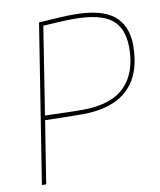

<svg xmlns="http://www.w3.org/2000/svg" viewBox="-81 -774 698 839"><g transform="rotate(-10 268.5 -355.0)"><path d="M37 0 148 -702Q194 -705 222.5 -707Q251 -709 269.5 -709.5Q288 -710 302 -710Q426 -710 481 -665Q536 -620 536 -530Q535 -403 466.5 -338.5Q398 -274 265 -274Q212 -274 177.5 -275Q143 -276 100 -277L56 0ZM164 -685 103 -297Q152 -296 189.5 -294.5Q227 -293 268 -293Q396 -293 456.5 -353.5Q517 -414 517 -526Q517 -612 467 -651.5Q417 -691 299 -691Q274 -691 243.5 -689.5Q213 -688 164 -685Z"/></g></svg>

Font: Georama Thin
Style: Italic
Weight: 100
Italic angle: -9°
Designer: Jean-Baptiste Levee
Foundry: Production Type
Version: Version 1.000